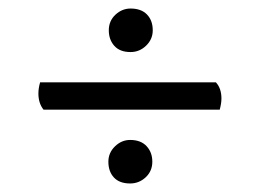

<svg xmlns="http://www.w3.org/2000/svg" viewBox="-20 -515 612 450"><path d="M286 -393Q261 -393 248 -407.5Q235 -422 235 -444Q235 -466 250.5 -480.5Q266 -495 286 -495Q311 -495 324.5 -481Q338 -467 338 -444Q338 -423 322.5 -408Q307 -393 286 -393ZM82 -258Q70 -273 70 -296Q70 -308 74 -322H486Q499 -308 499 -284Q499 -273 495 -258ZM285 -85Q260 -85 247 -99Q234 -113 234 -136Q234 -157 249.5 -172Q265 -187 285 -187Q310 -187 323.5 -172.5Q337 -158 337 -136Q337 -114 321.5 -99.5Q306 -85 285 -85Z"/></svg>

Font: Petrona SemiBold
Style: Regular
Weight: 600
Designer: Ringo R. Seeber
Foundry: Ringo R. Seeber
Version: Version 2.001; ttfautohint (v1.8.3)